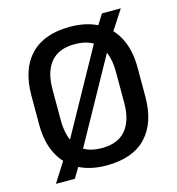

<svg xmlns="http://www.w3.org/2000/svg" viewBox="-106 -765 819 890"><g transform="rotate(-15 303.5 -320.0)"><path d="M303.5 13Q222.5 13 165.8 -18.5Q109 -50 79 -109Q49 -168 49 -249.5V-390Q49 -516 113.8 -584Q178.5 -652 303.5 -652Q384.5 -652 441.2 -620.5Q498 -589 528 -530.2Q558 -471.5 558 -390V-249.5Q558 -123 493.2 -55Q428.5 13 303.5 13ZM53 34.5 127 -82 149.5 -111.5 411.5 -584.5 420.5 -605 463.5 -673.5H554L480.5 -560.5L460 -530L200.5 -61.5L193 -47.5L144 34.5ZM303.5 -70.5Q379.5 -70.5 417.8 -116.2Q456 -162 456 -245.5V-394Q456 -478 419.5 -523.2Q383 -568.5 303.5 -568.5Q227.5 -568.5 189.2 -523.2Q151 -478 151 -394V-245.5Q151 -162 187.2 -116.2Q223.5 -70.5 303.5 -70.5Z"/></g></svg>

Font: Anek Gurmukhi Medium Medium
Style: Regular
Weight: 500
Version: Version 1.003